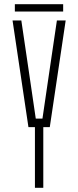

<svg xmlns="http://www.w3.org/2000/svg" viewBox="-20 -898 374 918"><path d="M147 0V-290H116L40 -800H82L118 -556L151 -331H183L216 -556L252 -800H294L218 -290H187V0ZM51 -843V-878H282V-843Z"/></svg>

Font: Big Shoulders Text Thin
Style: Regular
Weight: 100
Designer: Patric King
Foundry: XO Type Co
Version: Version 1.000; ttfautohint (v1.8.2)